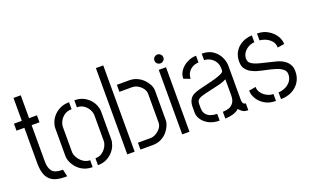

<svg xmlns="http://www.w3.org/2000/svg" viewBox="-80 -1083 2359 1468"><g transform="rotate(-20 1099.0 -349.0)"><path d="M240 0Q178 -1 144 -22Q110 -43 96.5 -81Q83 -119 83 -171V-460H19V-517H83V-703H142V-517H206V-460H142V-162Q142 -114 163 -86Q184 -58 245 -58H251L264 0Z M471 1Q430 1 399 -13.5Q368 -28 347 -51.5Q326 -75 315 -101Q304 -127 304 -149V-377Q304 -399 314.5 -425.5Q325 -452 346.5 -475Q368 -498 399 -512.5Q430 -527 471 -527V-470Q436 -470 412 -453.5Q388 -437 375 -412.5Q362 -388 362 -365V-161Q362 -141 376 -116Q390 -91 415 -73Q440 -55 471 -55ZM514 1V-55Q547 -55 570.5 -72.5Q594 -90 606.5 -114Q619 -138 619 -159V-365Q619 -388 606.5 -412Q594 -436 570.5 -453Q547 -470 514 -470V-527Q555 -527 585 -512.5Q615 -498 636 -475Q657 -452 667 -425.5Q677 -399 677 -377V-149Q677 -127 666.5 -100.5Q656 -74 635 -51Q614 -28 584 -13.5Q554 1 514 1Z M860 0V-56H961Q984 -56 1007 -69Q1030 -82 1045.5 -102.5Q1061 -123 1061 -146V-381Q1061 -403 1046.5 -423.5Q1032 -444 1009.5 -457Q987 -470 961 -470H860V-527H962Q995 -527 1023.5 -514Q1052 -501 1073 -480Q1094 -459 1106.5 -434.5Q1119 -410 1119 -385V-144Q1119 -126 1109 -101.5Q1099 -77 1079.5 -54Q1060 -31 1030 -15.5Q1000 0 960 0ZM753 0V-702H813V0Z M1200 0V-525H1259V0ZM1230 -567Q1215 -567 1204 -577.5Q1193 -588 1193 -603Q1193 -618 1204 -628.5Q1215 -639 1230 -639Q1244 -639 1255 -628.5Q1266 -618 1266 -603Q1266 -588 1255 -577.5Q1244 -567 1230 -567Z M1505 -1Q1456 -1 1420 -19.5Q1384 -38 1365 -66.5Q1346 -95 1346 -123V-170Q1346 -186 1349.5 -202.5Q1353 -219 1363.5 -234.5Q1374 -250 1396 -262Q1412 -270 1442.5 -278.5Q1473 -287 1509 -295Q1545 -303 1577.5 -312.5Q1610 -322 1631.5 -332Q1653 -342 1653 -355V-372Q1653 -405 1637 -428.5Q1621 -452 1597.5 -464Q1574 -476 1551 -476V-529Q1606 -529 1641 -504.5Q1676 -480 1693.5 -443.5Q1711 -407 1711 -372V-90Q1711 -84 1715.5 -70.5Q1720 -57 1738 -57V-1Q1708 -1 1692.5 -12Q1677 -23 1665 -38Q1646 -19 1614 -10Q1582 -1 1551 -1V-56Q1576 -56 1599.5 -63.5Q1623 -71 1638.5 -92.5Q1654 -114 1654 -152V-283Q1631 -270 1595.5 -261Q1560 -252 1522 -244Q1484 -236 1454 -227.5Q1424 -219 1412 -207Q1401 -197 1401 -171V-137Q1402 -108 1416.5 -90Q1431 -72 1454.5 -64Q1478 -56 1505 -56ZM1406 -377 1353 -397Q1353 -434 1375.5 -464Q1398 -494 1433 -511.5Q1468 -529 1505 -529V-474Q1480 -474 1457 -462Q1434 -450 1420 -428.5Q1406 -407 1406 -377Z M2002 5V-50Q2026 -50 2054 -61.5Q2082 -73 2101 -97Q2120 -121 2120 -156Q2120 -180 2100 -196.5Q2080 -213 2047.5 -223.5Q2015 -234 1975.5 -242Q1936 -250 1897 -261Q1881 -266 1858 -277.5Q1835 -289 1817 -311.5Q1799 -334 1799 -373Q1799 -415 1815 -445Q1831 -475 1855.5 -493.5Q1880 -512 1907.5 -520.5Q1935 -529 1959 -529V-473Q1936 -473 1912 -460.5Q1888 -448 1872 -426Q1856 -404 1856 -375Q1856 -348 1880.5 -332.5Q1905 -317 1951.5 -306Q1998 -295 2066 -278Q2080 -275 2098.5 -267.5Q2117 -260 2135.5 -246Q2154 -232 2166 -210.5Q2178 -189 2178 -157Q2178 -108 2154.5 -71.5Q2131 -35 2091 -15Q2051 5 2002 5ZM1961 5Q1909 5 1872 -17Q1835 -39 1815 -72.5Q1795 -106 1795 -139L1851 -149Q1851 -120 1868.5 -98Q1886 -76 1911.5 -63.5Q1937 -51 1961 -51ZM2113 -374Q2113 -408 2092.5 -430Q2072 -452 2045.5 -462.5Q2019 -473 2001 -473V-529Q2051 -529 2088.5 -506.5Q2126 -484 2147.5 -450.5Q2169 -417 2169 -383Z"/></g></svg>

Font: Stick No Bills ExtraLight Light
Style: Regular
Weight: 300
Version: Version 2.000